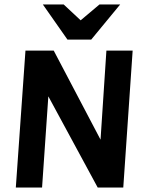

<svg xmlns="http://www.w3.org/2000/svg" viewBox="-20 -838 657 858"><path d="M50.7 0 93.8 -612H220L429.3 -213.9L455.5 -612H572.8L530.9 0H416.6L196 -407.5L168 0ZM281.5 -661 171.5 -818H264.6L340.4 -747.2L424.5 -818H517L387.6 -661Z"/></svg>

Font: Ancizar Sans Thin
Style: Italic
Weight: 100
Italic angle: -4°
Designer: Cesar Puertas, Viviana Monsalve, Julian Moncada, Julian Prieto, Jose Castro, Mariel Hernandez, Felipe Aragon, Sara Alarc
Version: Version 8.100